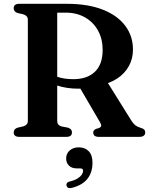

<svg xmlns="http://www.w3.org/2000/svg" viewBox="-20 -720 792 1010"><path d="M679.5 -459.5Q679.5 -411.5 658 -372.5Q636.5 -333.5 597 -307.2Q557.5 -281 503 -271Q483 -267.5 465.8 -263.5Q448.5 -259.5 431 -256.5Q413.5 -253.5 392 -253.5Q361 -253.5 332.8 -257.8Q304.5 -262 281 -270.2Q257.5 -278.5 240 -290L243 -335Q257 -325 276.2 -317.8Q295.5 -310.5 318.2 -307Q341 -303.5 366 -303.5Q438.5 -303.5 479.2 -342.5Q520 -381.5 520 -457.5Q520 -514.5 495.8 -558.8Q471.5 -603 427.8 -628.2Q384 -653.5 325 -653.5H281V-83.5Q281 -72.5 286.5 -65.5Q292 -58.5 303 -55L337.5 -48.5Q349.5 -44 354 -38.2Q358.5 -32.5 358.5 -23Q358.5 0 328.5 0H82Q66.5 0 59.2 -6.2Q52 -12.5 52 -23Q52 -42 73 -48.5L101.5 -55Q113.5 -58.5 120 -65.5Q126.5 -72.5 126.5 -83.5V-616.5Q126.5 -627.5 120 -634.5Q113.5 -641.5 101.5 -645L73 -651.5Q52 -658 52 -677Q52 -688 59.2 -694Q66.5 -700 82 -700H330.5Q443 -700 520.8 -669.2Q598.5 -638.5 639 -584.2Q679.5 -530 679.5 -459.5ZM391 -274 542.5 -291.5 672 -84Q681.5 -69.5 691.2 -61.5Q701 -53.5 717.5 -48.5Q733 -44 738.5 -38.2Q744 -32.5 744 -23Q744 -12.5 736.2 -6.2Q728.5 0 713 0H500Q470.5 0 470.5 -23Q470.5 -29.5 474 -34Q477.5 -38.5 485 -42L499.5 -46Q510.5 -50.5 512 -57.5Q513.5 -64.5 506 -77ZM386.5 166Q357 166 342.5 151Q328 136 328 113.5Q328 87.5 347 71.2Q366 55 394.5 55Q426.5 55 446.5 75.2Q466.5 95.5 466.5 136Q466.5 187 439.8 220.8Q413 254.5 357 268.5Q345.5 271 338.8 267.8Q332 264.5 330 256.5Q328 249.5 331.8 243.5Q335.5 237.5 346 235Q371.5 229 387 219.5Q402.5 210 409.8 199Q417 188 417 177.5Q417 166 403 166Z"/></svg>

Font: Fraunces SemiBold
Style: Regular
Weight: 600
Version: Version 1.000;[b76b70a41]